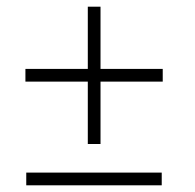

<svg xmlns="http://www.w3.org/2000/svg" viewBox="-20 -625 582 574"><path d="M242.5 -194.5V-381H56V-419H242.5V-605H280.5V-419H466.5V-381H280.5V-194.5ZM58.5 -71V-109H463.5V-71Z"/></svg>

Font: League Spartan Thin ExtraLight
Style: Regular
Weight: 250
Version: Version 2.002